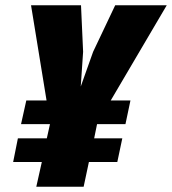

<svg xmlns="http://www.w3.org/2000/svg" viewBox="-20 -710 654 730"><path d="M401 -328H476L457 -238H349L338 -184H445L426 -94H318L298 0H118L139 -94H30L48 -184H158L170 -238H60L80 -328H157L98 -690H288L296 -513L287 -381L334 -513L418 -690H614Z"/></svg>

Font: Decalotype Black Italic
Style: Regular
Weight: 900
Italic angle: -12°
Designer: Alfredo Marco Pradil
Foundry: Alfredo Marco Pradil
Version: Version 1.0